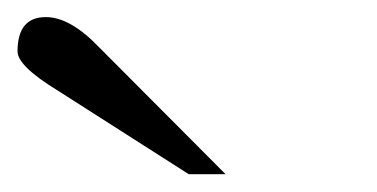

<svg xmlns="http://www.w3.org/2000/svg" viewBox="-20 -728 430 219"><path d="M195.3 -529.3 45.4 -625Q0 -652.8 0 -669.4Q0 -708.5 32.2 -708.5Q60.1 -708.5 92.8 -674.3L237.3 -529.3Z"/></svg>

Font: Nuosu SIL
Style: Regular
Weight: 400
Designer: Peter Constable, Alex Kotlar, Peter Martin
Foundry: SIL International
Version: Version 2.300